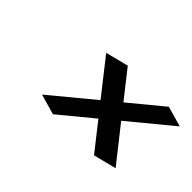

<svg xmlns="http://www.w3.org/2000/svg" viewBox="-54 -708 681 681"><g transform="rotate(45 286.5 -368.0)"><path d="M204.1 -501.5 290.5 -523.4 371.6 -420.4 496.6 -523.4 573.2 -501.5 412.1 -368.7 517.1 -235.8 430.7 -213.9 349.6 -316.9 224.6 -213.9 147.9 -235.8 308.6 -368.7Z"/></g></svg>

Font: Modern Antiqua
Style: Book Oblique
Weight: 400
Italic angle: -12°
Designer: Wojciech Kalinowski "wmk69" (wmk69@o2.pl)
Foundry: Wojciech Kalinowski "wmk69" (wmk69@o2.pl)
Version: Version 3.1.0; 2021-05-28